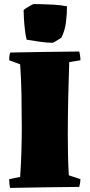

<svg xmlns="http://www.w3.org/2000/svg" viewBox="-20 -918 440 943"><path d="M30 5Q27 -6 26 -17Q25 -28 25 -38L79 -49Q83 -105 85 -170Q87 -235 87 -290Q87 -367 85.5 -451Q84 -535 79 -602L25 -622Q25 -632 26 -641Q27 -650 30 -660Q115 -662 199.5 -663Q284 -664 369 -665Q375 -644 375 -622L320 -613Q317 -530 315 -435Q313 -340 313 -255Q313 -204 314 -155.5Q315 -107 318 -57L375 -38Q375 -20 369 0Q284 1 199.5 2Q115 3 30 5ZM111 -723Q106 -741 102.5 -770.5Q99 -800 97.5 -827.5Q96 -855 96 -867Q96 -870 107.5 -877.5Q119 -885 131 -891.5Q143 -898 146 -898Q155 -898 182 -897.5Q209 -897 244 -895Q279 -893 309 -887Q309 -850 304 -809Q299 -768 282 -734Q282 -733 271.5 -726.5Q261 -720 251 -714Q241 -708 240 -708Q208 -708 175.5 -713Q143 -718 111 -723Z"/></svg>

Font: Labrada Black
Style: Regular
Weight: 900
Designer: Mercedes Jáuregui
Foundry: Omnibus-Type Team
Version: Version 1.000; ttfautohint (v1.8.4.7-5d5b)